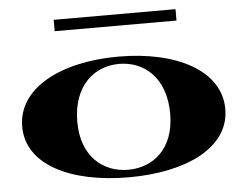

<svg xmlns="http://www.w3.org/2000/svg" viewBox="-51 -762 1066 840"><g transform="rotate(-5 482.0 -342.5)"><path d="M482 15C737 15 928 -78 928 -246C928 -415 737 -515 482 -515C227 -515 36 -415 36 -246C36 -78 227 15 482 15ZM482 -18C374 -18 278 -92 278 -246C278 -406 374 -483 482 -483C591 -483 686 -406 686 -246C686 -92 591 -18 482 -18ZM214 -700V-650H749V-700Z"/></g></svg>

Font: Sprat Extended
Style: Bold
Weight: 700
Width: 9
Designer: Ethan Nakache
Foundry: Collletttivo
Version: Version 2.000;Glyphs 3.2 (3217)